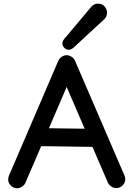

<svg xmlns="http://www.w3.org/2000/svg" viewBox="-20 -1010 724 1042"><path d="M512.2 -990.2Q534.7 -990.2 547.9 -974.6Q561 -959 561 -940.4Q561 -921.4 547.4 -907.2L389.2 -760.7Q369.6 -739.7 352.1 -739.7Q339.8 -739.7 329.1 -750.5Q318.4 -761.2 318.4 -772.9Q318.4 -790 337.9 -809.6L476.6 -974.6Q490.7 -990.2 512.2 -990.2ZM296.9 -681.2Q302.2 -693.4 315.2 -701.9Q328.1 -710.4 341.8 -710.4Q355 -710.4 368.4 -701.9Q381.8 -693.4 386.7 -681.2L655.3 -58.1Q659.7 -48.3 659.7 -38.1Q659.7 -18.1 645.3 -3.7Q630.9 10.7 610.8 10.7Q597.2 10.7 584 2Q570.8 -6.8 565.4 -19L481.9 -212.9L203.6 -216.8L118.2 -18.6Q113.3 -6.3 100.1 2.7Q86.9 11.7 73.2 11.7Q53.2 11.7 38.8 -2.7Q24.4 -17.1 24.4 -37.1Q24.4 -47.4 28.8 -57.1ZM341.8 -538.1 245.6 -314 439.5 -311.5Z"/></svg>

Font: Manjari
Style: Bold
Weight: 700
Designer: Santhosh Thottingal <santhosh.thottingal@gmail.com>
Version: Version 2.000